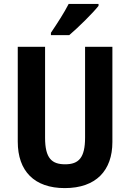

<svg xmlns="http://www.w3.org/2000/svg" viewBox="-20 -1047 667 984"><path d="M485 -1017V-1027H332C309 -982 274 -928 241 -879V-867H335C382 -907 456 -980 485 -1017ZM556 -319V-807H416V-342C416 -239 384 -205 314 -205C246 -205 211 -235 211 -341V-807H71V-321C71 -170 156 -83 312 -83C473 -83 556 -174 556 -319Z"/></svg>

Font: Noto Sans Kannada UI Condensed
Style: Bold
Weight: 700
Width: 3
Designer: Jelle Bosma - Monotype Design Team
Foundry: Monotype Imaging Inc.
Version: Version 2.005